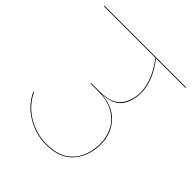

<svg xmlns="http://www.w3.org/2000/svg" viewBox="-196 -807 935 935"><g transform="rotate(45 271.0 -340.0)"><path d="M552 -676H349Q417 -587 417 -507Q417 -448 388.5 -409Q360 -370 283 -366Q366 -361 410.5 -311.5Q455 -262 455 -190Q455 -108 408 -54Q361 0 266 0Q197 0 134 -37Q71 -74 41 -139L44 -142Q74 -77 135.5 -40.5Q197 -4 266 -4Q360 -4 405.5 -56.5Q451 -109 451 -190Q451 -237 430.5 -276.5Q410 -316 368 -340Q326 -364 263 -364H211V-368H263Q350 -368 381.5 -407.5Q413 -447 413 -507Q413 -586 345 -676H-10V-680H552Z"/></g></svg>

Font: FiraGO Four
Style: Regular
Weight: 100
Designer: bBox Type
Foundry: bBox Type GmbH
Version: Version 1.001